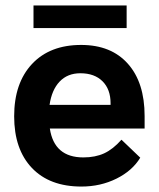

<svg xmlns="http://www.w3.org/2000/svg" viewBox="-20 -675 582 705"><path d="M32 0ZM511 -203H163Q179 -97 286 -97Q330 -97 362.5 -112Q395 -127 426 -162L495 -96Q466 -48 407.5 -19Q349 10 279 10Q162 10 97 -58.5Q32 -127 32 -248Q32 -370 97.5 -440Q163 -510 278 -510Q388 -510 449.5 -441Q511 -372 511 -249ZM386 -296Q386 -347 356.5 -376.5Q327 -406 275 -406Q228 -406 199 -375.5Q170 -345 162 -290H386ZM103 -655H445V-572H103Z"/></svg>

Font: Sarabun
Style: Bold
Weight: 700
Designer: Suppakit Chalermlarp | Katatrad Co.,Ltd.
Foundry: Cadson Demak Co.,Ltd.
Version: Version 1.000; ttfautohint (v1.6)